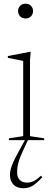

<svg xmlns="http://www.w3.org/2000/svg" viewBox="-20 -740 272 1014"><path d="M115 -642.5Q97 -642.5 86.2 -654Q75.5 -665.5 75.5 -682Q75.5 -697.5 86.2 -709Q97 -720.5 115 -720.5Q133.5 -720.5 144 -709Q154.5 -697.5 154.5 -682Q154.5 -665.5 144 -654Q133.5 -642.5 115 -642.5ZM142 -466.5 138.5 -423V-21L213.5 -9.5V0H27V-9.5L102.5 -21V-418.5Q97 -419.5 83.5 -422.2Q70 -425 53.5 -428.2Q37 -431.5 21.5 -434.5V-444L138 -466.5ZM102 55Q87.5 86 80.8 106.8Q74 127.5 72.2 142.2Q70.5 157 70.5 171.5Q70.5 196 84.2 210.2Q98 224.5 122.5 224.5Q142 224.5 159.2 215.8Q176.5 207 196.5 188L203.5 196Q172 229.5 151 241.8Q130 254 103.5 254Q69 254 50.8 234.5Q32.5 215 32.5 184Q32.5 172 35.8 157.2Q39 142.5 48 121Q57 99.5 75 67L112.5 -1.5H128Z"/></svg>

Font: Newsreader 36pt ExtraLight
Style: Regular
Weight: 250
Designer: Hugues Gentile
Foundry: Production Type
Version: Version 1.003